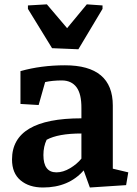

<svg xmlns="http://www.w3.org/2000/svg" viewBox="-20 -835 620 866"><path d="M347.2 -232.9Q242.7 -232.9 190.4 -204.6Q175.8 -174.3 175.8 -135.7Q175.8 -57.6 234.4 -57.6Q264.6 -57.6 295.9 -76.2Q327.1 -94.7 347.2 -119.6ZM357.4 -66.4Q290 10.7 173.8 10.7Q111.3 10.7 72.8 -21.5Q34.2 -53.7 34.2 -115.7Q34.2 -301.3 347.2 -301.3V-346.7Q347.7 -411.1 325.2 -441.4Q302.7 -471.7 259.8 -472.2Q216.8 -472.2 183.6 -464.8L154.3 -361.3L72.3 -366.2V-514.2Q165.5 -540.5 272.9 -540.5Q488.8 -540.5 488.8 -358.9V-74.2L558.6 -57.6L548.8 0L385.3 10.7ZM106 -810.5 191.4 -815.4 282.7 -708 371.6 -815.4 442.4 -810.5V-794.9L333.5 -612.8L214.8 -617.7L106 -794.9Z"/></svg>

Font: NoticiaText-Bold
Style: Bold
Weight: 700
Designer: JM Sole
Foundry: JM Sole
Version: Version 1.003